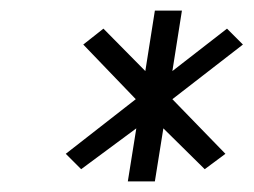

<svg xmlns="http://www.w3.org/2000/svg" viewBox="-20 -694 478 362"><path d="M104 -404 133 -375 237 -452 221 -352H272L288 -452L366 -375L405 -404L305 -507L438 -610L408 -640L305 -560L323 -674H272L254 -560L175 -640L137 -610L236 -507Z"/></svg>

Font: Charger Sport
Style: LitObl
Weight: 300
Designer: Jasper
Foundry: Cannot Into Space Fonts
Version: Version 1.1